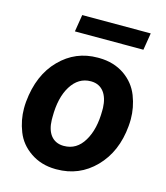

<svg xmlns="http://www.w3.org/2000/svg" viewBox="-108 -793 769 887"><g transform="rotate(15 276.5 -349.5)"><path d="M502.9 -709.5H175.3L162.1 -627.9H489.7ZM303.7 -538.1C300.8 -538.1 298.3 -538.1 295.9 -538.1C225.6 -538.1 165.5 -513.2 115.7 -462.4C65.9 -412.1 36.6 -343.3 28.3 -255.9C27.3 -245.1 26.9 -234.4 26.9 -223.6C26.9 -187 33.7 -150.4 47.9 -114.3C62 -78.1 85.9 -48.8 119.6 -25.9C153.3 -2.9 192.9 9.3 238.8 9.8C240.7 9.8 242.2 9.8 244.1 9.8C316.9 9.8 377.9 -15.6 428.2 -66.9C478.5 -118.2 507.8 -186 515.1 -270C516.1 -281.2 516.6 -292 516.6 -302.7C516.6 -339.8 509.8 -376.5 495.6 -413.1C481.4 -449.2 458 -479 424.3 -502.4C390.6 -525.4 350.1 -537.6 303.7 -538.1ZM164.6 -205.6C164.6 -210.4 164.6 -215.3 164.6 -220.2C164.6 -280.8 175.8 -330.1 199.2 -367.7C222.7 -405.3 253.9 -424.3 293 -424.3C294.4 -424.3 295.4 -424.3 296.9 -424.3C348.1 -422.9 376.5 -382.8 378.9 -320.3C378.9 -316.4 378.9 -312 378.9 -308.1C378.9 -248 367.7 -199.2 344.7 -161.1C321.8 -122.6 290 -103.5 249.5 -103.5C248 -103.5 247.1 -103.5 245.6 -103.5C194.8 -105 166 -143.1 164.6 -205.6Z"/></g></svg>

Font: Roboto
Style: Bold Italic
Weight: 700
Italic angle: -12°
Designer: Google
Version: Version 2.137; 2017